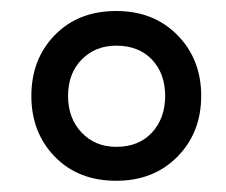

<svg xmlns="http://www.w3.org/2000/svg" viewBox="-20 -699 410 349"><path d="M37 -524.7Q37 -591.4 79.6 -635.2Q122.2 -679 191.4 -679Q259.3 -679 302.5 -635.2Q345.7 -591.4 345.7 -524.7Q345.7 -458 302.5 -414.2Q259.3 -370.4 191.4 -370.4Q122.2 -370.4 79.6 -414.2Q37 -458 37 -524.7ZM103.7 -524.7Q103.7 -484 128.4 -458Q153.1 -432.1 191.4 -432.1Q232.1 -432.1 256.2 -458Q280.2 -484 280.2 -524.7Q280.2 -565.4 256.2 -590.7Q232.1 -616 191.4 -616Q153.1 -616 128.4 -590.7Q103.7 -565.4 103.7 -524.7Z"/></svg>

Font: Slabo 27px
Style: Regular
Weight: 400
Version: Version 1.02 Build 003a